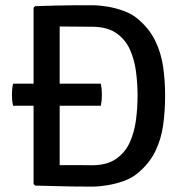

<svg xmlns="http://www.w3.org/2000/svg" viewBox="-20 -707 702 732"><path d="M609.5 -342Q609.5 -283.5 602 -229.8Q594.5 -176 571.8 -129.5Q549 -83 504 -46Q482.5 -28 452 -17Q421.5 -6 389.5 -0.8Q357.5 4.5 331.5 4.5Q291 4.5 258.2 4Q225.5 3.5 191.5 2.5Q157.5 1.5 114 0.5L108 -5.5V-677.5L114 -683.5Q157.5 -685 191.5 -685.8Q225.5 -686.5 258.2 -686.8Q291 -687 331.5 -687Q357.5 -687 389.5 -681.8Q421.5 -676.5 452 -665.2Q482.5 -654 504 -636Q548.5 -599 571.2 -552.8Q594 -506.5 601.8 -453.2Q609.5 -400 609.5 -342ZM504.5 -342Q504.5 -387.5 498.5 -434Q492.5 -480.5 474.8 -519.2Q457 -558 422.2 -581.5Q387.5 -605 330.5 -605Q298.5 -605 270.5 -605.5Q242.5 -606 207.5 -606V-77.5Q242.5 -78 270.5 -77.5Q298.5 -77 330.5 -77Q387.5 -77 422.2 -101Q457 -125 474.8 -164.2Q492.5 -203.5 498.5 -250.2Q504.5 -297 504.5 -342ZM30 -304Q27.5 -314 26.5 -323.8Q25.5 -333.5 25.5 -345Q25.5 -357 26.5 -367.5Q27.5 -378 30 -388H364.5Q366.5 -378 367.5 -368Q368.5 -358 368.5 -345.5Q368.5 -323 364.5 -304Z"/></svg>

Font: Signika Negative Light
Style: Regular
Weight: 400
Version: Version 2.001